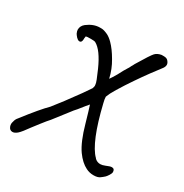

<svg xmlns="http://www.w3.org/2000/svg" viewBox="-169 -803 952 995"><g transform="rotate(30 306.5 -305.0)"><path d="M513.7 -670.9H527.3Q543.9 -670.9 551.8 -662.1Q562.5 -650.4 562.5 -639.6Q562.5 -628.9 554.7 -617.7Q546.9 -606.4 535.2 -591.8Q485.4 -527.3 427.7 -439.5Q395.5 -389.6 381.8 -363.3L371.1 -338.9Q371.1 -325.2 377 -302.7Q401.4 -200.2 428.7 -133.8Q457 -65.4 485.4 -38.1Q488.3 -35.2 488.3 -34.2Q502 -21.5 520.5 -21.5Q532.2 -21.5 548.8 -28.3Q571.3 -38.1 580.1 -38.1Q590.8 -38.1 594.7 -32.7Q598.6 -27.3 598.6 -19Q598.6 -10.7 590.8 1.5Q583 13.7 577.1 19.5Q566.4 29.3 556.6 36.1Q543.9 45.9 519 45.9Q494.1 45.9 473.6 35.2Q439.5 18.6 409.2 -23.4Q376 -70.3 349.6 -165Q329.1 -236.3 320.3 -262.7Q309.6 -251 277.3 -210L262.7 -193.4L184.6 -92.8Q170.9 -78.1 146 -45.9Q121.1 -13.7 115.2 -5.9Q86.9 34.2 71.8 47.9Q56.6 61.5 43 61.5Q26.4 61.5 19.5 43.9Q16.6 36.1 16.6 28.8Q16.6 21.5 19.5 13.7Q22.5 -2 33.2 -13.7Q108.4 -111.3 148.4 -150.4Q190.4 -202.1 257.8 -295.9Q282.2 -330.1 290 -342.8Q293.9 -354.5 293.9 -358.9Q293.9 -363.3 293 -366.2V-367.2Q293 -378.9 263.7 -444.3Q223.6 -534.2 181.6 -556.6Q175.8 -559.6 155.3 -559.6Q128.9 -559.6 126 -557.6H125Q123 -547.9 123 -543.9Q123 -540 123 -538.1Q122.1 -518.6 109.4 -518.6Q103.5 -518.6 98.6 -522Q93.8 -525.4 89.8 -529.3Q81.1 -539.1 77.1 -545.9Q71.3 -558.6 71.3 -567.4Q71.3 -589.8 90.8 -605.5Q127.9 -633.8 166 -633.8Q169.9 -633.8 175.8 -633.8Q189.5 -633.8 212.9 -623Q229.5 -615.2 248 -596.7Q275.4 -569.3 301.8 -523.4Q328.1 -479.5 339.8 -427.7Q348.6 -439.5 366.2 -469.7Q372.1 -482.4 382.8 -501Q393.6 -519.5 396 -522.9Q398.4 -526.4 400.4 -529.8Q402.3 -533.2 403.8 -536.6Q405.3 -540 406.7 -542.5Q408.2 -544.9 409.7 -547.4Q411.1 -549.8 412.1 -551.8Q415 -556.6 416 -559.6Q463.9 -639.6 477.1 -653.3Q490.2 -667 513.7 -670.9Z"/></g></svg>

Font: JasonHandwriting2
Style: SemiBold
Weight: 600
Version: Version 1.04.7